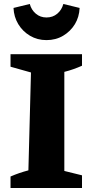

<svg xmlns="http://www.w3.org/2000/svg" viewBox="-20 -947 456 967"><path d="M33 0V-58Q56 -68 78 -75.5Q100 -83 123 -89L136 -582L33 -611V-674H393V-616Q373 -607 350.5 -599Q328 -591 304 -585V-86L393 -64V0ZM214 -745Q168 -745 131 -767Q94 -789 72 -825.5Q50 -862 48 -907L130 -927Q138 -897 160.5 -878Q183 -859 214 -859Q246 -859 268.5 -878Q291 -897 299 -927L381 -907Q379 -861 357 -825Q335 -789 298 -767Q261 -745 214 -745Z"/></svg>

Font: Piazzolla Thin Black
Style: Regular
Weight: 900
Version: Version 2.005